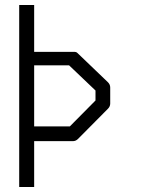

<svg xmlns="http://www.w3.org/2000/svg" viewBox="-20 -616 580 770"><path d="M117 -596V-408H280Q286 -408 290 -404L413 -286Q422 -277 422 -265V-201Q422 -189 413 -180L293 -59Q284 -50 273 -50H117V134H57V-596ZM117 -354V-109H260L363 -213V-253L257 -354Z"/></svg>

Font: IBM 3270
Style: Regular
Weight: 400
Monospace: yes
Version: Version 2.3.1